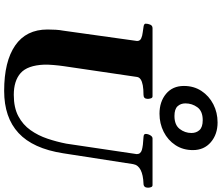

<svg xmlns="http://www.w3.org/2000/svg" viewBox="-91 -952 1057 915"><g transform="rotate(90 437.5 -494.5)"><path d="M413.1 14.2Q272.9 14.2 196.8 -38.3Q120.6 -90.8 120.6 -192.4Q120.6 -212.4 121.8 -231.9Q123 -251.5 126 -266.6L175.3 -619.1Q175.3 -633.3 162.8 -638.9Q150.4 -644.5 134 -646.2Q117.7 -647.9 105.2 -650.4Q92.8 -652.8 92.8 -660.2Q92.8 -670.9 97.4 -681.9Q102.1 -692.9 114.3 -692.9H439Q446.3 -692.9 448.7 -684.8Q451.2 -676.8 451.2 -670.4Q451.2 -649.9 432.1 -649.9Q405.3 -649.9 386.7 -646.5Q368.2 -643.1 358.2 -636.2Q348.1 -629.4 346.7 -618.7L295.4 -270.5Q292 -247.6 289.8 -221.2Q287.6 -194.8 288.1 -176.3Q291.5 -96.7 328.4 -64.2Q365.2 -31.7 432.1 -31.7Q493.2 -31.7 533.9 -53.5Q574.7 -75.2 600.3 -111.6Q626 -147.9 640.9 -192.4Q655.8 -236.8 664.6 -282.2L714.4 -617.7Q714.4 -636.2 694.6 -642.1Q674.8 -647.9 633.3 -649.9Q618.2 -650.4 618.2 -660.2Q618.2 -670.9 624.5 -681.9Q630.9 -692.9 639.6 -692.9H862.3Q869.6 -692.9 872.1 -685.3Q874.5 -677.7 874.5 -671.4Q874.5 -650.4 855.5 -649.9Q814 -648.4 790 -636.2Q766.1 -624 762.2 -600.6L710.4 -266.6Q688 -123 614 -54.4Q540 14.2 413.1 14.2ZM522 -726.1Q464.8 -726.1 427.2 -757.3Q389.6 -788.6 389.6 -842.3Q389.6 -890.1 413.6 -926.3Q437.5 -962.4 477.1 -982.7Q516.6 -1002.9 563.5 -1002.9Q620.1 -1002.9 657.7 -970.7Q695.3 -938.5 695.3 -885.3Q695.3 -837.9 671.6 -802Q647.9 -766.1 608.4 -746.1Q568.8 -726.1 522 -726.1ZM532.7 -797.4Q575.2 -797.4 594.5 -822.3Q613.8 -847.2 613.8 -878.4Q613.8 -901.4 599.9 -916.7Q585.9 -932.1 552.7 -932.1Q509.8 -932.1 491.2 -906.7Q472.7 -881.3 472.7 -849.6Q472.7 -827.1 486.3 -812.3Q500 -797.4 532.7 -797.4Z"/></g></svg>

Font: Gelasio
Style: Bold Italic
Weight: 700
Italic angle: -8.5°
Designer: Eben Sorkin
Foundry: Eben Sorkin
Version: Version 1.008